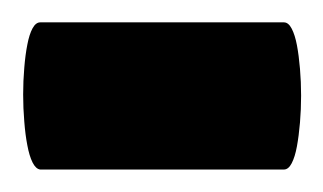

<svg xmlns="http://www.w3.org/2000/svg" viewBox="-41 -176 286 170"><path d="M-5.4 -25.9Q-9.3 -26.4 -12.2 -32.2Q-15.1 -38.1 -16.8 -47.4Q-18.6 -56.6 -19.5 -68.4Q-20.5 -80.1 -20.5 -92.3Q-20.5 -104.5 -19.5 -116Q-18.6 -127.4 -16.8 -136.5Q-15.1 -145.5 -12.2 -150.9Q-9.3 -156.2 -5.4 -156.2H210.4Q214.4 -156.2 217.3 -150.6Q220.2 -145 221.9 -136Q223.6 -127 224.6 -115.2Q225.6 -103.5 225.6 -91.3Q225.6 -79.1 224.6 -67.4Q223.6 -55.7 221.9 -46.4Q220.2 -37.1 217.3 -31.5Q214.4 -25.9 210.4 -25.9Z"/></svg>

Font: XB Niloofar
Style: Bold
Weight: 700
Designer: Behnam
Foundry: Irmug
Version: Version 7.201 2008